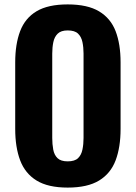

<svg xmlns="http://www.w3.org/2000/svg" viewBox="-20 -840 616 871"><path d="M287 11Q198 11 146 -21Q94 -53 71.5 -112.5Q49 -172 49 -255V-557Q49 -640 71.5 -699Q94 -758 146 -789Q198 -820 287 -820Q377 -820 429.5 -788.5Q482 -757 504.5 -698.5Q527 -640 527 -557V-255Q527 -172 504.5 -112.5Q482 -53 429.5 -21Q377 11 287 11ZM287 -108Q319 -108 334 -122.5Q349 -137 354 -161.5Q359 -186 359 -214V-597Q359 -625 354 -649Q349 -673 334 -687.5Q319 -702 287 -702Q257 -702 242 -687.5Q227 -673 222 -649Q217 -625 217 -597V-214Q217 -186 221.5 -161.5Q226 -137 241 -122.5Q256 -108 287 -108Z"/></svg>

Font: Oswald SemiBold
Style: Regular
Weight: 600
Designer: Vernon Adams
Foundry: Vernon Adams
Version: Version 4.100; ttfautohint (v1.8.1.43-b0c9)